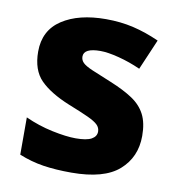

<svg xmlns="http://www.w3.org/2000/svg" viewBox="-69 -622 646 695"><g transform="rotate(10 254.5 -274.5)"><path d="M468 -165Q468 -87 413 -38.5Q358 10 238 10Q180 10 134.5 3Q89 -4 45 -22V-159Q93 -137 145 -126Q197 -115 232 -115Q272 -115 290 -125Q308 -135 308 -153Q308 -167 297.5 -177.5Q287 -188 261 -200Q235 -212 187 -231Q116 -260 80 -296.5Q44 -333 44 -401Q44 -479 105 -519Q166 -559 266 -559Q320 -559 367 -548Q414 -537 463 -515L415 -403Q375 -421 334 -431.5Q293 -442 266 -442Q205 -442 205 -411Q205 -398 214.5 -388.5Q224 -379 249.5 -368Q275 -357 322 -338Q371 -318 403.5 -296.5Q436 -275 452 -244Q468 -213 468 -165Z"/></g></svg>

Font: Noto Sans Thai Looped ExtraBold
Style: Regular
Weight: 800
Designer: Sasikarn Vongin, Ben Mitchell
Foundry: The Fontpad Ltd
Version: Version 1.001; ttfautohint (v1.8.4.7-5d5b)